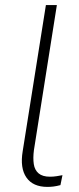

<svg xmlns="http://www.w3.org/2000/svg" viewBox="-20 -725 309 753"><path d="M166 8Q109 8 83.5 -29Q58 -66 69 -132L160 -705H203L113 -136Q109 -105 112.5 -81.5Q116 -58 131.5 -45Q147 -32 176 -32Q189 -32 202 -34Q215 -36 225 -38L217 1Q202 5 190 6.5Q178 8 166 8Z"/></svg>

Font: Nunito Sans 10pt SemiCondensed ExtraLight
Style: Italic
Weight: 250
Width: 4
Italic angle: -9°
Designer: Vernon Adams
Foundry: Vernon Adams
Version: Version 3.101;gftools[0.9.27]